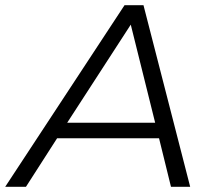

<svg xmlns="http://www.w3.org/2000/svg" viewBox="-57 -720 821 740"><path d="M-37 0 423 -700H496L676 0H602L556 -187H163L43 0ZM202 -247H541L447 -625Z"/></svg>

Font: Montserrat
Style: Italic
Weight: 400
Italic angle: -11.3°
Designer: Julieta Ulanovsky
Foundry: Julieta Ulanovsky
Version: Version 9.000; ttfautohint (v1.8.4.7-5d5b)